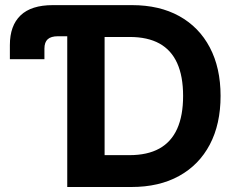

<svg xmlns="http://www.w3.org/2000/svg" viewBox="-20 -748 940 768"><path d="M19.5 -511.2V-567.9Q19.5 -645.5 62.3 -686.5Q105 -727.5 191.4 -727.5H249V-603H211.9Q184.1 -603 170.9 -591.1Q157.7 -579.1 157.7 -553.7V-511.2ZM505.4 0H316.9V-127.4H497.6Q569.8 -127.4 617.4 -153.8Q665 -180.2 688.7 -232.9Q712.4 -285.6 712.4 -364.3Q712.4 -442.9 688.7 -495.4Q665 -547.9 617.7 -574Q570.3 -600.1 499 -600.1H313.5V-727.5H507.8Q617.7 -727.5 697 -683.6Q776.4 -639.6 819.3 -558.1Q862.3 -476.6 862.3 -364.3Q862.3 -251.5 819.3 -169.9Q776.4 -88.4 696.5 -44.2Q616.7 0 505.4 0ZM398.4 -727.5V0H249V-727.5Z"/></svg>

Font: Inter 24pt
Style: Bold
Weight: 700
Designer: Rasmus Andersson
Foundry: rsms
Version: Version 4.001;git-66647c0bb